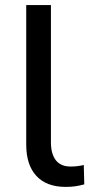

<svg xmlns="http://www.w3.org/2000/svg" viewBox="-20 -725 362 754"><path d="M238 9Q163 9 123 -34Q83 -77 83 -157V-705H180V-165Q180 -135 189 -113.5Q198 -92 215 -81.5Q232 -71 257 -71Q271 -71 283.5 -72.5Q296 -74 309 -77L311 -1Q293 4 276 6.5Q259 9 238 9Z"/></svg>

Font: Nunito Sans 12pt ExtraLight 9pt Medium
Style: Regular
Weight: 500
Version: Version 3.101;gftools[0.9.27]